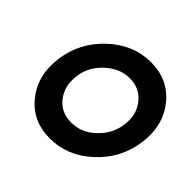

<svg xmlns="http://www.w3.org/2000/svg" viewBox="-173 -903 1107 1107"><g transform="rotate(45 380.5 -350.0)"><path d="M468 -712Q324 -712 210 -605Q98 -500 77 -350Q56 -199 138 -95Q221 12 366 12Q506 12 618 -89Q736 -196 757 -350Q778 -502 693 -608Q609 -712 468 -712ZM447 -560Q529 -560 577 -498Q601 -468 610 -431Q619 -394 613 -350Q602 -263 535 -201Q471 -140 387 -140Q304 -140 257 -201Q209 -263 221 -350Q226 -394 246 -431Q266 -468 299 -498Q365 -560 447 -560Z"/></g></svg>

Font: Unageo
Style: ExtraBold-Italic
Weight: 800
Designer: Richard Sepsi
Foundry: Richard Sepsi
Version: Version 2.000